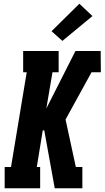

<svg xmlns="http://www.w3.org/2000/svg" viewBox="-20 -1008 560 1028"><path d="M5 0V-114H39L123 -621H104V-735H294V-621H261L228 -427L384 -735H519L520 -621H470L331 -368L386 -114H421V0H273L217 -310H209L177 -114H195V0ZM314 -789 256 -841 405 -988 475 -922Z"/></svg>

Font: Iosevka Curly Slab Heavy
Style: Italic
Weight: 900
Italic angle: -9°
Monospace: yes
Designer: Belleve Invis
Foundry: Belleve Invis
Version: Version 22.1.2; ttfautohint (v1.8.4)